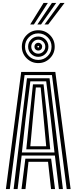

<svg xmlns="http://www.w3.org/2000/svg" viewBox="-20 -1291 522 1311"><path d="M20.2 0 124.8 -800H357.8L462.2 0H435.5L334.8 -778.5H147.8L47 0ZM73 0 164.2 -756.8H318.2L409.5 0H382.2L354.8 -228.8H127.8L100.2 0ZM129.5 -250H352L326.5 -480.2L295.5 -735.5H187L155 -480.2ZM159.5 -271.2 180.5 -480.2 205 -715.2H277.5L302.8 -480.2L323 -271.2ZM187 -292.5H295.5L278.2 -480.2L257.8 -693.8H224.8L204.2 -480.2ZM126.8 0 153.2 -207.5H329.2L355.8 0H328.5L308 -186.2H174.5L154 0ZM241.2 -860.2Q194.8 -860.2 162 -893Q129.2 -925.8 129.2 -972.2Q129.2 -1019 162 -1051.8Q194.8 -1084.5 241.2 -1084.5Q288 -1084.5 320.8 -1051.8Q353.5 -1019 353.5 -972.2Q353.5 -925.8 320.8 -893Q288 -860.2 241.2 -860.2ZM241.2 -881.8Q279 -881.8 305.5 -908.1Q332 -934.5 332 -972.2Q332 -1010 305.5 -1036.5Q279 -1063 241.2 -1063Q203.5 -1063 177.1 -1036.5Q150.8 -1010 150.8 -972.2Q150.8 -934.5 177.1 -908.1Q203.5 -881.8 241.2 -881.8ZM241.2 -903Q212.5 -903 192.2 -923.2Q172 -943.5 172 -972.2Q172 -1001.2 192.2 -1021.4Q212.5 -1041.5 241.2 -1041.5Q270.2 -1041.5 290.4 -1021.4Q310.5 -1001.2 310.5 -972.2Q310.5 -943.5 290.4 -923.2Q270.2 -903 241.2 -903ZM241.2 -924.5Q261.2 -924.5 275.2 -938.5Q289.2 -952.5 289.2 -972.2Q289.2 -992.2 275.2 -1006.2Q261.2 -1020.2 241.2 -1020.2Q221.5 -1020.2 207.5 -1006.2Q193.5 -992.2 193.5 -972.2Q193.5 -952.5 207.5 -938.5Q221.5 -924.5 241.2 -924.5ZM241.2 -946Q230.2 -946 222.6 -953.6Q215 -961.2 215 -972.2Q215 -983.5 222.6 -991.1Q230.2 -998.8 241.2 -998.8Q252.5 -998.8 260.1 -991.1Q267.8 -983.5 267.8 -972.2Q267.8 -961.2 260.1 -953.6Q252.5 -946 241.2 -946ZM241.2 -966.5Q247.2 -966.5 247.2 -972.2Q247.2 -978 241.2 -978Q235.5 -978 235.5 -972.2Q235.5 -966.5 241.2 -966.5ZM186.2 -1124 277.5 -1271H306.8L211.5 -1124ZM284 -1124 391.5 -1271H420.8L309.2 -1124ZM235.2 -1124 334.5 -1271H363.8L260.2 -1124Z"/></svg>

Font: Big Shoulders Inline Text ExtraBold
Style: Regular
Weight: 800
Designer: Patric King
Foundry: XO Type Co
Version: Version 1.000